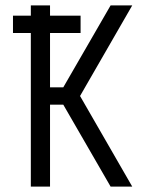

<svg xmlns="http://www.w3.org/2000/svg" viewBox="-20 -690 590 710"><path d="M94 0V-568H28V-632H94V-670H165V-632H278V-568H165V-367H214L389 -670H469L276 -335L469 0H389L214 -303H165V0Z"/></svg>

Font: Lode Term
Style: Regular
Weight: 400
Monospace: yes
Designer: Belleve Invis
Foundry: Belleve Invis
Version: Version 29.2.0